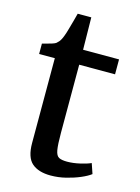

<svg xmlns="http://www.w3.org/2000/svg" viewBox="-110 -761 606 833"><g transform="rotate(15 193.5 -344.0)"><path d="M201 10.5Q146.5 10.5 117 -15Q87.5 -40.5 87.5 -105.5V-486H17V-532.5Q27 -535.5 39 -538.5Q51 -541.5 61.5 -545Q72 -548.5 77 -552Q83 -557 87.2 -562Q91.5 -567 95.2 -574Q99 -581 102.5 -590.5Q107.5 -603 113.2 -623.8Q119 -644.5 124.8 -665.2Q130.5 -686 133.5 -698H194.5L196.5 -553H358V-486H197V-180.5Q197 -127.5 201.2 -103.2Q205.5 -79 217.8 -72.5Q230 -66 255 -66Q282 -66 313 -73.2Q344 -80.5 360 -88L375.5 -42.5Q360 -30.5 332 -18.5Q304 -6.5 269.8 2Q235.5 10.5 201 10.5Z"/></g></svg>

Font: Merriweather 24pt Medium
Style: Regular
Weight: 500
Designer: Eben Sorkin
Foundry: Eben Sorkin
Version: Version 2.100